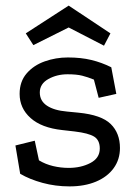

<svg xmlns="http://www.w3.org/2000/svg" viewBox="-20 -650 490 685"><path d="M315 -366Q293 -375 273 -380Q253 -385 221 -385Q183 -385 152.5 -368Q122 -351 122 -320Q122 -290 147.5 -273Q173 -256 219 -252L260 -248Q342 -240 375 -207.5Q408 -175 408 -122Q408 -81 385.5 -50Q363 -19 322.5 -2Q282 15 228 15Q178 15 132 2.5Q86 -10 52 -30L35 -131L104 -148L119 -78Q142 -64 169.5 -57.5Q197 -51 225 -51Q269 -51 302.5 -68.5Q336 -86 336 -120Q336 -150 316 -162.5Q296 -175 246 -181L202 -186Q128 -194 89 -229Q50 -264 50 -315Q50 -359 75 -388Q100 -417 139.5 -431Q179 -445 222 -445Q269 -445 306 -436Q343 -427 377 -410L395 -315L332 -301ZM225 -630 374 -531 351 -487 225 -552 99 -489 72 -531Z"/></svg>

Font: Podkova VF Beta
Style: Regular
Weight: 400
Designer: Ilya Yudin
Foundry: Cyreal (www.cyreal.org)
Version: Version 2.100